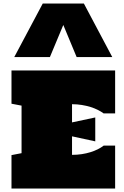

<svg xmlns="http://www.w3.org/2000/svg" viewBox="-20 -1098 721 1118"><path d="M63 -765.6 229 -1077.6H468.3L633.8 -765.6H426.3L348.6 -952.6L270.5 -765.6ZM399.4 -385.3 534.7 -414.1V-274.9L399.4 -304.2V-196.3Q428.7 -196.3 456.1 -200.4Q483.4 -204.6 506.8 -211.9Q530.3 -219.2 549.8 -229Q569.3 -238.8 583.5 -250H650.4V0H46.9V-194.8L105.5 -206.1V-482.9L46.9 -494.1V-687.5H650.4V-437.5H583.5Q569.3 -448.2 549.8 -458Q530.3 -467.8 506.8 -475.1Q483.4 -482.4 456.1 -486.8Q428.7 -491.2 399.4 -491.2Z"/></svg>

Font: Holtwood One SC
Style: Regular
Weight: 400
Version: Version 1.000